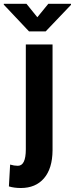

<svg xmlns="http://www.w3.org/2000/svg" viewBox="-65 -758 387 992"><path d="M206.5 -528.3V19.5Q205.6 112.8 162.4 163.1Q119.1 213.4 42.5 213.4Q8.3 213.4 -19 205.1L-12.7 92.3Q8.3 98.6 27.3 98.6Q68.4 98.6 68.4 13.2V-528.3ZM127.9 -668.9 184.6 -738.3H301.8V-732.9L170.9 -595.7H85L-45.4 -733.9V-738.3H71.8Z"/></svg>

Font: MAUL Condensed Bold
Style: Condensed Bold
Weight: 700
Designer: MAUL
Version: Version 1.0; 2020; ttfautohint (v1.8.3)